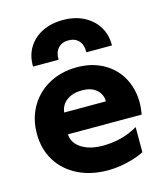

<svg xmlns="http://www.w3.org/2000/svg" viewBox="-116 -860 826 963"><g transform="rotate(-15 297.0 -378.5)"><path d="M327.1 15Q237.5 15 170.1 -18.8Q102.6 -52.6 65.1 -113.4Q27.6 -174.1 27.6 -255.2Q27.6 -314.4 48.2 -363.8Q68.8 -413.2 106.2 -449.3Q143.6 -485.4 194.4 -505.2Q245.1 -525 305.9 -525Q373 -525 425.4 -501.3Q477.8 -477.6 512.1 -435.2Q546.4 -392.8 559.5 -335.7Q572.6 -278.6 560.4 -211.5H177.4Q178.5 -181.5 198.2 -158.9Q217.9 -136.4 252.2 -123.7Q286.6 -111 331.9 -111Q382.4 -111 427.8 -122.7Q473.2 -134.4 514.9 -158.8V-28Q488.9 -14.8 456.9 -5.2Q424.9 4.4 391.4 9.7Q358 15 327.1 15ZM187.6 -322H404.4Q403.5 -360.6 376.1 -383.6Q348.6 -406.5 301.4 -406.5Q254 -406.5 222.9 -383.6Q191.8 -360.6 187.6 -322ZM96.4 -585Q95.1 -640.5 120.5 -682.7Q145.9 -724.9 192.4 -748.4Q238.9 -772 301.4 -772Q362.4 -772 409 -748Q455.6 -724 481.4 -681.8Q507.2 -639.6 506.1 -585H373.1Q375 -622.1 355.4 -644.2Q335.9 -666.2 301.4 -666.2Q266.9 -666.2 247.2 -644.2Q227.5 -622.1 229.1 -585Z"/></g></svg>

Font: Geologica-Sharp
Style: Regular
Weight: 100
Designer: Sindre Bremnes, Frode Helland
Foundry: Monokrom Skriftforlag AS
Version: Version 1.010;gftools[0.9.28]